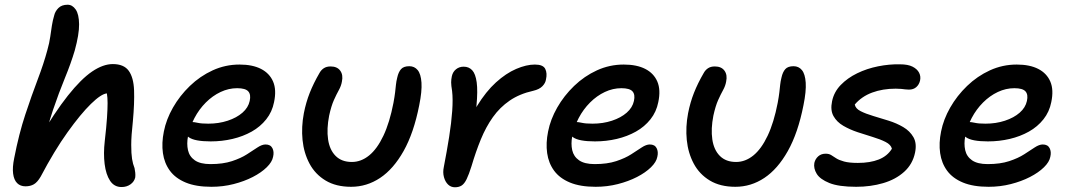

<svg xmlns="http://www.w3.org/2000/svg" viewBox="-20 -780 4530 812"><path d="M88 8Q66 8 52.5 -5.5Q39 -19 35.5 -45.5Q32 -72 40 -111Q60 -214 87 -295.5Q114 -377 139.5 -444Q165 -511 180 -567Q189 -599 192.5 -624.5Q196 -650 199.5 -672Q203 -694 209 -714Q213 -732 227 -746Q241 -760 266 -760Q286 -760 300 -740Q314 -720 314.5 -677.5Q315 -635 296 -566Q280 -512 254.5 -450Q229 -388 204 -314.5Q179 -241 162 -153L141 -186Q211 -305 267 -375.5Q323 -446 369.5 -477.5Q416 -509 457 -509Q504 -509 524.5 -480.5Q545 -452 547 -398Q549 -344 542 -268Q535 -205 535 -167.5Q535 -130 538.5 -108Q542 -86 549 -69Q551 -60 552 -50Q553 -40 552 -30Q548 -12 532 -0.5Q516 11 494 11Q463 11 445.5 -15.5Q428 -42 422.5 -86.5Q417 -131 423 -183Q430 -244 432.5 -282Q435 -320 435 -344Q435 -368 432 -385Q408 -383 364.5 -340.5Q321 -298 265.5 -220.5Q210 -143 152 -33Q138 -9 123 -0.5Q108 8 88 8Z M874 10Q809 10 765.5 -8Q722 -26 698.5 -58Q675 -90 669 -132.5Q663 -175 673 -224Q683 -275 711.5 -325Q740 -375 783 -416.5Q826 -458 879.5 -482.5Q933 -507 993 -507Q1048 -507 1084 -488.5Q1120 -470 1135 -435Q1150 -400 1139 -348Q1131 -307 1106 -275.5Q1081 -244 1044.5 -223.5Q1008 -203 963.5 -192.5Q919 -182 871 -182Q803 -182 778.5 -199.5Q754 -217 758 -239Q761 -251 768.5 -257.5Q776 -264 791 -264Q801 -264 816.5 -260.5Q832 -257 861 -257Q905 -257 943 -269.5Q981 -282 1005.5 -303.5Q1030 -325 1036 -353Q1042 -380 1030 -393.5Q1018 -407 983 -407Q947 -407 913 -391Q879 -375 850.5 -346.5Q822 -318 802.5 -281Q783 -244 775 -203Q769 -172 775 -145Q781 -118 804 -102Q827 -86 870 -86Q923 -86 961 -98.5Q999 -111 1024.5 -127.5Q1050 -144 1069 -156.5Q1088 -169 1103 -169Q1124 -169 1132 -153.5Q1140 -138 1135 -117Q1131 -95 1108 -72.5Q1085 -50 1049 -31.5Q1013 -13 968 -1.5Q923 10 874 10Z M1465 10Q1401 10 1357 -16.5Q1313 -43 1289 -88Q1265 -133 1259.5 -188Q1254 -243 1265 -301Q1274 -347 1290 -387.5Q1306 -428 1331 -471Q1338 -484 1349.5 -491.5Q1361 -499 1378 -499Q1406 -499 1419 -481Q1432 -463 1426 -435Q1423 -417 1413 -399Q1403 -381 1392 -356.5Q1381 -332 1372 -291Q1361 -235 1367.5 -190.5Q1374 -146 1399.5 -120.5Q1425 -95 1468 -95Q1507 -95 1541 -122.5Q1575 -150 1601.5 -206Q1628 -262 1644 -345Q1649 -372 1651 -389.5Q1653 -407 1654.5 -421.5Q1656 -436 1660 -452Q1665 -475 1676 -487.5Q1687 -500 1711 -500Q1733 -500 1746.5 -483.5Q1760 -467 1762.5 -430.5Q1765 -394 1753 -335Q1730 -218 1687 -141.5Q1644 -65 1587.5 -27.5Q1531 10 1465 10Z M1904 12Q1887 12 1875 0.5Q1863 -11 1857.5 -31Q1852 -51 1857 -74Q1870 -141 1879.5 -201Q1889 -261 1892.5 -311Q1896 -361 1892 -395Q1888 -419 1888 -431.5Q1888 -444 1891 -458Q1895 -476 1908.5 -487Q1922 -498 1941 -498Q1963 -498 1977 -483Q1991 -468 1996 -432Q2001 -396 1995 -332Q1989 -268 1971 -172L1930 -182Q1959 -269 1997 -331Q2035 -393 2077.5 -431.5Q2120 -470 2163 -488.5Q2206 -507 2242 -507Q2277 -507 2286 -488.5Q2295 -470 2289 -444Q2287 -429 2274 -415.5Q2261 -402 2235 -396Q2177 -383 2135.5 -354.5Q2094 -326 2064.5 -284.5Q2035 -243 2013.5 -190.5Q1992 -138 1974 -77Q1963 -42 1953.5 -22.5Q1944 -3 1932.5 4.5Q1921 12 1904 12Z M2499 10Q2434 10 2390.5 -8Q2347 -26 2323.5 -58Q2300 -90 2294 -132.5Q2288 -175 2298 -224Q2308 -275 2336.5 -325Q2365 -375 2408 -416.5Q2451 -458 2504.5 -482.5Q2558 -507 2618 -507Q2673 -507 2709 -488.5Q2745 -470 2760 -435Q2775 -400 2764 -348Q2756 -307 2731 -275.5Q2706 -244 2669.5 -223.5Q2633 -203 2588.5 -192.5Q2544 -182 2496 -182Q2428 -182 2403.5 -199.5Q2379 -217 2383 -239Q2386 -251 2393.5 -257.5Q2401 -264 2416 -264Q2426 -264 2441.5 -260.5Q2457 -257 2486 -257Q2530 -257 2568 -269.5Q2606 -282 2630.5 -303.5Q2655 -325 2661 -353Q2667 -380 2655 -393.5Q2643 -407 2608 -407Q2572 -407 2538 -391Q2504 -375 2475.5 -346.5Q2447 -318 2427.5 -281Q2408 -244 2400 -203Q2394 -172 2400 -145Q2406 -118 2429 -102Q2452 -86 2495 -86Q2548 -86 2586 -98.5Q2624 -111 2649.5 -127.5Q2675 -144 2694 -156.5Q2713 -169 2728 -169Q2749 -169 2757 -153.5Q2765 -138 2760 -117Q2756 -95 2733 -72.5Q2710 -50 2674 -31.5Q2638 -13 2593 -1.5Q2548 10 2499 10Z M3090 10Q3026 10 2982 -16.5Q2938 -43 2914 -88Q2890 -133 2884.5 -188Q2879 -243 2890 -301Q2899 -347 2915 -387.5Q2931 -428 2956 -471Q2963 -484 2974.5 -491.5Q2986 -499 3003 -499Q3031 -499 3044 -481Q3057 -463 3051 -435Q3048 -417 3038 -399Q3028 -381 3017 -356.5Q3006 -332 2997 -291Q2986 -235 2992.5 -190.5Q2999 -146 3024.5 -120.5Q3050 -95 3093 -95Q3132 -95 3166 -122.5Q3200 -150 3226.5 -206Q3253 -262 3269 -345Q3274 -372 3276 -389.5Q3278 -407 3279.5 -421.5Q3281 -436 3285 -452Q3290 -475 3301 -487.5Q3312 -500 3336 -500Q3358 -500 3371.5 -483.5Q3385 -467 3387.5 -430.5Q3390 -394 3378 -335Q3355 -218 3312 -141.5Q3269 -65 3212.5 -27.5Q3156 10 3090 10Z M3601 10Q3527 10 3487.5 -6Q3448 -22 3434 -45Q3420 -68 3424 -91Q3428 -108 3440.5 -119Q3453 -130 3472 -130Q3486 -130 3495.5 -124Q3505 -118 3516.5 -110.5Q3528 -103 3549.5 -97Q3571 -91 3608 -91Q3660 -91 3696.5 -105.5Q3733 -120 3752 -151Q3748 -168 3725.5 -179.5Q3703 -191 3671.5 -200.5Q3640 -210 3607 -221Q3574 -232 3546.5 -248Q3519 -264 3505 -289Q3491 -314 3499 -352Q3507 -391 3535.5 -420.5Q3564 -450 3605 -470Q3646 -490 3693.5 -499.5Q3741 -509 3786 -508Q3820 -508 3839.5 -498Q3859 -488 3867 -472.5Q3875 -457 3871 -439Q3867 -422 3855 -411.5Q3843 -401 3824 -401Q3816 -401 3808.5 -402Q3801 -403 3791.5 -404Q3782 -405 3768 -405Q3713 -405 3668.5 -388.5Q3624 -372 3595 -338Q3598 -321 3619.5 -310Q3641 -299 3673 -289.5Q3705 -280 3738.5 -269.5Q3772 -259 3800 -242.5Q3828 -226 3843 -200Q3858 -174 3850 -135Q3840 -86 3804 -53.5Q3768 -21 3715 -5.5Q3662 10 3601 10Z M4161 10Q4096 10 4052.5 -8Q4009 -26 3985.5 -58Q3962 -90 3956 -132.5Q3950 -175 3960 -224Q3970 -275 3998.5 -325Q4027 -375 4070 -416.5Q4113 -458 4166.5 -482.5Q4220 -507 4280 -507Q4335 -507 4371 -488.5Q4407 -470 4422 -435Q4437 -400 4426 -348Q4418 -307 4393 -275.5Q4368 -244 4331.5 -223.5Q4295 -203 4250.5 -192.5Q4206 -182 4158 -182Q4090 -182 4065.5 -199.5Q4041 -217 4045 -239Q4048 -251 4055.5 -257.5Q4063 -264 4078 -264Q4088 -264 4103.5 -260.5Q4119 -257 4148 -257Q4192 -257 4230 -269.5Q4268 -282 4292.5 -303.5Q4317 -325 4323 -353Q4329 -380 4317 -393.5Q4305 -407 4270 -407Q4234 -407 4200 -391Q4166 -375 4137.5 -346.5Q4109 -318 4089.5 -281Q4070 -244 4062 -203Q4056 -172 4062 -145Q4068 -118 4091 -102Q4114 -86 4157 -86Q4210 -86 4248 -98.5Q4286 -111 4311.5 -127.5Q4337 -144 4356 -156.5Q4375 -169 4390 -169Q4411 -169 4419 -153.5Q4427 -138 4422 -117Q4418 -95 4395 -72.5Q4372 -50 4336 -31.5Q4300 -13 4255 -1.5Q4210 10 4161 10Z"/></svg>

Font: Shantell Sans Medium
Style: Italic
Weight: 500
Italic angle: -11°
Designer: Stephen Nixon, Anya Danilova, Shantell Martin
Foundry: Arrow Type
Version: Version 1.011;[c5ecc13dd]